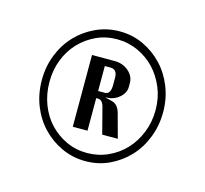

<svg xmlns="http://www.w3.org/2000/svg" viewBox="-56 -791 445 416"><g transform="rotate(15 166.0 -582.5)"><path d="M166 -437Q138 -437 113 -448.5Q88 -460 69.5 -479.5Q51 -499 40.5 -525.5Q30 -552 30 -583Q30 -613 40.5 -639.5Q51 -666 69.5 -685.5Q88 -705 113 -716.5Q138 -728 166 -728Q195 -728 219.5 -716.5Q244 -705 262.5 -685.5Q281 -666 291.5 -639.5Q302 -613 302 -583Q302 -553 291.5 -526Q281 -499 262.5 -479.5Q244 -460 219.5 -448.5Q195 -437 166 -437ZM165 -455Q190 -455 212 -465Q234 -475 250 -492Q266 -509 275.5 -532.5Q285 -556 285 -583Q285 -610 275.5 -633Q266 -656 250 -673Q234 -690 212 -700Q190 -710 165 -710Q140 -710 118.5 -700Q97 -690 81 -673Q65 -656 56 -633Q47 -610 47 -583Q47 -556 56 -532.5Q65 -509 81 -492Q97 -475 118.5 -465Q140 -455 165 -455ZM172 -663Q190 -663 203 -652Q216 -641 216 -625V-617Q216 -603 203.5 -592.5Q191 -582 174 -582V-581Q176 -581 189 -577.5Q202 -574 207 -557L222 -502H187L172 -560Q168 -575 158 -575H154V-502H121V-663ZM154 -591H169Q182 -591 182 -612V-628Q182 -647 167 -647H154Z"/></g></svg>

Font: Moniqa Extra Bold Narrow Heading
Style: Regular
Weight: 800
Width: 4
Designer: Rajesh Rajput
Foundry: Rajesh Rajput
Version: Version 1.000;December 15, 2022;FontCreator 14.0.0.2794 32-b